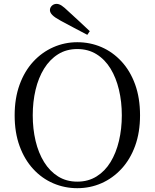

<svg xmlns="http://www.w3.org/2000/svg" viewBox="-20 -965 807 1001"><path d="M448.1 -802.5 435.2 -783.4Q400.1 -801.8 365.5 -820.1Q330.9 -838.4 296.6 -856.9Q265.3 -873.9 252.8 -886.7Q240.3 -899.5 240.3 -912.4Q240.3 -925.2 250.3 -935Q260.4 -944.8 275.2 -944.8Q287.4 -944.8 301.1 -936Q314.7 -927.2 337.4 -905.1Q364 -881.7 391.7 -855.3Q419.5 -828.9 448.1 -802.5ZM383 16.1Q316.9 16.1 257.7 -9.3Q198.4 -34.7 153.2 -83.8Q107.9 -132.9 82.2 -203.3Q56.4 -273.6 56.4 -363.7Q56.4 -452.8 82.2 -523.6Q107.9 -594.3 153.2 -643.4Q198.4 -692.5 257.7 -718.7Q316.9 -744.9 383 -744.9Q450 -744.9 508.8 -719.5Q567.6 -694.1 613.1 -645Q658.7 -595.9 684.4 -525.1Q710.1 -454.4 710.1 -363.7Q710.1 -274.6 684.4 -204.2Q658.7 -133.7 613.1 -84.6Q567.6 -35.5 508.8 -9.7Q450 16.1 383 16.1ZM383 -18Q440.1 -18 483.7 -45.3Q527.4 -72.6 556.4 -120.2Q585.4 -167.8 600.2 -230.4Q615.1 -293.1 615.1 -363.7Q615.1 -434.4 600.2 -496.9Q585.4 -559.5 556.4 -607.1Q527.4 -654.7 483.7 -682Q440.1 -709.3 383 -709.3Q325.9 -709.3 282.6 -682Q239.2 -654.7 209.8 -607.1Q180.4 -559.5 165.5 -496.9Q150.7 -434.4 150.7 -363.7Q150.7 -293.1 165.5 -230.4Q180.4 -167.8 209.8 -120.2Q239.2 -72.6 282.6 -45.3Q325.9 -18 383 -18Z"/></svg>

Font: Source Han Serif JP VF
Style: Regular
Weight: 250
Designer: Ryoko NISHIZUKA 西塚涼子 (kana & ideographs); Frank Grießhammer (Latin, Greek & Cyrillic); Wenlong ZHANG 张文龙 (bopomofo); San
Foundry: Adobe
Version: Version 2.001;hotconv 1.1.0;makeotfexe 2.6.0